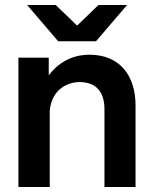

<svg xmlns="http://www.w3.org/2000/svg" viewBox="-20 -752 619 772"><path d="M400 -313V0H525V-328C525 -450 460 -532 340 -532C266 -532 212 -497 176 -449V-520H54V0H180V-307C189 -398 257 -422 300 -422C372 -422 400 -376 400 -313ZM214 -586H366L491 -732H376L290 -649L204 -732H89Z"/></svg>

Font: Aspekta 600
Style: Regular
Weight: 600
Designer: Ivo Dolenc
Version: Version 2.100